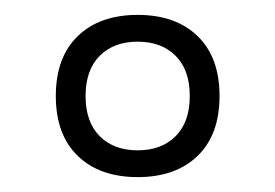

<svg xmlns="http://www.w3.org/2000/svg" viewBox="-20 -715 370 258"><path d="M55 -586Q55 -638 84.5 -666.5Q114 -695 165 -695Q216 -695 245.5 -666.5Q275 -638 275 -586Q275 -534 245.5 -505.5Q216 -477 165 -477Q114 -477 84.5 -505.5Q55 -534 55 -586ZM235 -586Q235 -621 216 -640Q197 -659 165 -659Q133 -659 114 -640Q95 -621 95 -586Q95 -551 114 -532Q133 -513 165 -513Q197 -513 216 -532Q235 -551 235 -586Z"/></svg>

Font: Mitr ExtraLight
Style: Regular
Weight: 250
Designer: Thanarat Vachiruckul
Foundry: Cadson Demak Co.,Ltd.
Version: Version 1.000